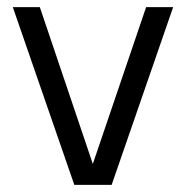

<svg xmlns="http://www.w3.org/2000/svg" viewBox="-20 -520 523 540"><path d="M221 0 391 -500H467L294 0ZM189 0 16 -500H92L261 0Z"/></svg>

Font: Haskoy
Style: Regular
Weight: 400
Designer: Ertekin Erdin
Foundry: Ertekin Erdin
Version: Version 1.500